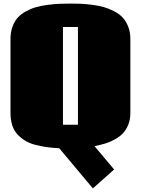

<svg xmlns="http://www.w3.org/2000/svg" viewBox="-20 -817 793 1081"><path d="M334.5 -114.7H418.9V-665H334.5ZM502.9 243.7 313.5 17.6Q274.9 15.6 244.6 11.5Q214.4 7.3 181.2 -1Q147.9 -9.3 123.8 -23.7Q99.6 -38.1 79.6 -58.8Q59.6 -79.6 49.3 -110.6Q39.1 -141.6 39.1 -180.7V-598.6Q39.1 -636.2 50.3 -666.7Q61.5 -697.3 79.6 -717.5Q97.7 -737.8 125.5 -752.9Q153.3 -768.1 180.9 -776.1Q208.5 -784.2 244.6 -789.1Q280.8 -793.9 309.8 -795.4Q338.9 -796.9 375 -796.9Q408.7 -796.9 436 -795.7Q463.4 -794.4 499.8 -789.8Q536.1 -785.2 564.5 -777.1Q592.8 -769 622.1 -753.9Q651.4 -738.8 670.4 -718.5Q689.5 -698.2 701.7 -667.5Q713.9 -636.7 713.9 -598.6V-180.7Q713.9 -145 702.6 -116.2Q691.4 -87.4 673.3 -67.9Q655.3 -48.3 628.4 -33.2Q601.6 -18.1 574 -9.5Q546.4 -1 512.2 5.9L622.6 137.2Z"/></svg>

Font: Coda
Style: Heavy
Weight: 800
Version: Version 2.000; ttfautohint (v0.8) -r 50 -G 200 -x